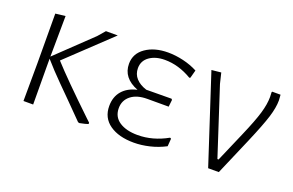

<svg xmlns="http://www.w3.org/2000/svg" viewBox="-67 -692 1419 931"><g transform="rotate(20 642.5 -226.5)"><path d="M409 -26 426 -10V-3Q413 2 382 8L375 6L291 -79Q282 -88 230.5 -139.5Q179 -191 140 -236V-198L141 0H91L92 -195L91 -451L142 -457L140 -247L319 -418L351 -455H412L190 -245Q256 -172 409 -26Z M826 -73 823 -33Q785 -13 743 -3Q701 7 662 7Q584 7 537 -26Q490 -59 490 -120Q490 -167 516.5 -198Q543 -229 592 -240Q510 -272 510 -345Q510 -398 555.5 -429.5Q601 -461 671 -461Q709 -461 749.5 -451.5Q790 -442 824 -424L813 -383L808 -381Q739 -422 668 -422Q620 -422 589 -400Q558 -378 558 -340Q558 -309 577.5 -287.5Q597 -266 632 -255L762 -256L766 -251L762 -215H652Q598 -215 567.5 -190.5Q537 -166 537 -126Q537 -81 572.5 -57.5Q608 -34 667 -34Q745 -34 820 -76Z M1254 -426Q1254 -389 1238.5 -339Q1223 -289 1182 -193L1099 0H1044L896 -453L945 -458L958 -404L1071 -57H1077L1144 -212Q1180 -295 1194 -342.5Q1208 -390 1208 -427Q1208 -444 1207 -452L1209 -455H1252Q1254 -435 1254 -426Z"/></g></svg>

Font: Luna Sans Light
Style: Regular
Weight: 300
Designer: Juan Pablo del Peral
Foundry: Huerta Tipografica
Version: Version 2.001; ttfautohint (v1.5)